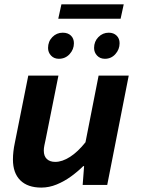

<svg xmlns="http://www.w3.org/2000/svg" viewBox="-20 -839 640 871"><path d="M167.5 12Q105.4 12 72 -21.1Q38.7 -54.2 38.7 -115.5Q38.7 -133.8 40.9 -152.4Q43 -171.1 47 -189.6L108.3 -496.1H245.1L187.1 -206.5Q183.9 -191.9 181.3 -179.4Q178.7 -166.9 178.7 -155.8Q178.7 -130.6 192.6 -117.6Q206.5 -104.6 230.6 -104.6Q262.3 -104.6 297.8 -127.4Q333.2 -150.1 367.8 -193.6L427.3 -496.1H564L466.4 0H355L361.5 -85.3H357.5Q332.7 -60.7 302.1 -38.5Q271.4 -16.2 237 -2.1Q202.6 12 167.5 12ZM247 -572.3Q225.2 -572.3 211.6 -586.8Q198 -601.2 198 -621.4Q198 -650.8 217.4 -670.7Q236.9 -690.7 264.6 -690.7Q288.1 -690.7 301.7 -677.5Q315.3 -664.4 315.3 -642.9Q315.3 -614.8 295.8 -593.5Q276.3 -572.3 247 -572.3ZM455.9 -572.3Q434 -572.3 420.4 -586.8Q406.8 -601.2 406.8 -621.4Q406.8 -650.8 426.3 -670.7Q445.8 -690.7 473.4 -690.7Q495.3 -690.7 508.9 -677.5Q522.5 -664.4 522.5 -642.9Q522.5 -614.8 503.4 -593.5Q484.4 -572.3 455.9 -572.3ZM244.3 -753.9 258.6 -819.4H541.3L527.1 -753.9Z"/></svg>

Font: SourceCodeVF
Style: Italic
Weight: 200
Italic angle: -11°
Monospace: yes
Designer: Paul D. Hunt, Teo Tuominen
Foundry: Adobe
Version: Version 1.026;hotconv 1.1.0;makeotfexe 2.6.0